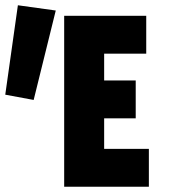

<svg xmlns="http://www.w3.org/2000/svg" viewBox="-30 -710 650 730"><path d="M214 0V-650H526V-506H366V-404H486V-260H366V-144H536V0ZM98 -330 -10 -350 38 -690 182 -670Z"/></svg>

Font: Source Code Pro Black
Style: Regular
Weight: 900
Monospace: yes
Designer: Paul D. Hunt, Teo Tuominen
Foundry: Adobe Systems Incorporated
Version: Version 2.030;PS 1.000;hotconv 16.6.51;makeotf.lib2.5.65220